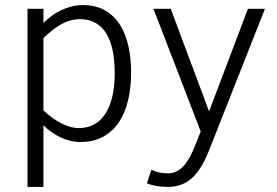

<svg xmlns="http://www.w3.org/2000/svg" viewBox="-20 -547 1097 760"><path d="M499 -259.8Q499 -199.7 486.8 -149.2Q474.6 -98.6 449.7 -62Q424.8 -25.4 387 -5.1Q349.1 15.1 297.9 15.1Q260.3 15.1 222.9 -1.7Q185.5 -18.6 151.9 -50.8V192.9H88.9V-512.2H151.9V-456.1Q167 -471.2 184.8 -484.4Q202.6 -497.6 222.4 -506.8Q242.2 -516.1 263.7 -521.5Q285.2 -526.9 307.1 -526.9Q358.9 -526.9 395.3 -506.1Q431.6 -485.4 454.6 -449.2Q477.5 -413.1 488.3 -364.5Q499 -315.9 499 -259.8ZM434.1 -257.8Q434.1 -307.1 426 -346.7Q418 -386.2 401.1 -413.8Q384.3 -441.4 358.4 -456.3Q332.5 -471.2 296.9 -471.2Q257.8 -471.2 221.4 -450.4Q185.1 -429.7 151.9 -396V-109.9Q185.5 -78.1 221.9 -59.1Q258.3 -40 293 -40Q323.2 -40 349.1 -52.7Q375 -65.4 393.8 -92Q412.6 -118.7 423.3 -159.7Q434.1 -200.7 434.1 -257.8Z M579.6 125Q591.8 131.8 609.4 135.5Q627 139.2 643.6 139.2Q680.2 139.2 706.5 110.1Q732.9 81.1 754.4 23.9L774.4 -26.9L587.4 -512.2H655.8L807.6 -106L961.4 -512.2H1028.8L807.6 47.9Q792 87.4 774.7 115.2Q757.3 143.1 737.3 160.2Q717.3 177.2 693.8 185.1Q670.4 192.9 642.6 192.9Q632.3 192.9 620.8 191.9Q609.4 190.9 598.4 189Q587.4 187 577.9 184.3Q568.4 181.6 561.5 178.2Z"/></svg>

Font: Clear Sans Light
Style: Regular
Weight: 300
Foundry: Intel Corporation
Version: Version 1.00